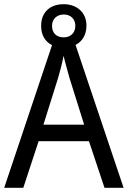

<svg xmlns="http://www.w3.org/2000/svg" viewBox="-20 -895 610 915"><path d="M478 0H569L340 -681C372 -697 392 -729 392 -773C392 -836 346 -875 283 -875C218 -875 176 -836 176 -772C176 -728 195 -696 228 -680L0 0H91L164 -222H404ZM284 -717C248 -717 228 -738 228 -772C228 -805 252 -826 284 -826C316 -826 339 -805 339 -772C339 -738 316 -717 284 -717ZM311 -524 381 -301H187L257 -524C265 -551 276 -592 283 -629C289 -602 305 -547 311 -524Z"/></svg>

Font: Noto Sans Devanagari SemiCondensed
Style: Regular
Weight: 400
Width: 4
Designer: Jelle Bosma - Monotype Design Team
Foundry: Monotype Imaging Inc.
Version: Version 2.004